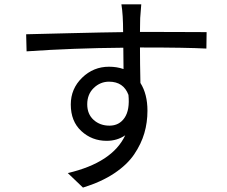

<svg xmlns="http://www.w3.org/2000/svg" viewBox="-20 -809 1040 878"><path d="M480.5 -234.4Q525.4 -234.4 549.8 -270.5Q574.2 -306.6 567.4 -375Q544.9 -435.5 478.5 -435.5Q438.5 -435.5 408.7 -406.7Q378.9 -377.9 378.9 -332Q378.9 -287.1 408.2 -260.7Q437.5 -234.4 480.5 -234.4ZM543 -662.1Q543 -742.2 535.2 -789.1H626L621.1 -726.6Q621.1 -720.7 620.6 -699.2Q620.1 -677.7 620.1 -663.1H634.8Q704.1 -663.1 807.1 -662.6Q910.2 -662.1 924.8 -662.1L923.8 -586.9Q831.1 -591.8 632.8 -591.8H620.1Q620.1 -519.5 622.1 -429.7Q654.3 -378.9 654.3 -302.7Q654.3 -249 640.1 -200.2Q626 -151.4 593.8 -103.5Q561.5 -55.7 502 -16.1Q442.4 23.4 359.4 48.8L290 -17.6Q494.1 -65.4 552.7 -190.4Q515.6 -165 467.8 -165Q400.4 -165 352.1 -209.5Q303.7 -253.9 303.7 -331.1Q303.7 -403.3 355.5 -453.6Q407.2 -503.9 478.5 -503.9Q514.6 -503.9 544.9 -493.2Q544.9 -556.6 543.9 -590.8Q314.5 -588.9 101.6 -574.2L99.6 -652.3Q138.7 -653.3 298.8 -657.2Q459 -661.1 543 -662.1Z"/></svg>

Font: GenYoGothic TW TTF Regular
Style: Regular
Weight: 400
Version: Version 1.300